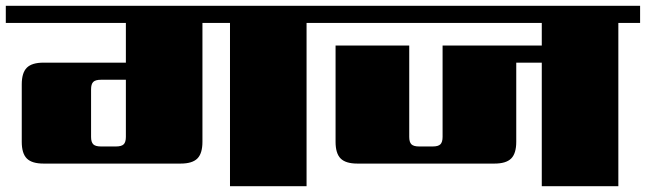

<svg xmlns="http://www.w3.org/2000/svg" viewBox="-40 -642 2227 662"><path d="M308 -137H360Q379 -137 386.5 -144.5Q394 -152 394 -170V-367H308Q289 -367 281.5 -359.5Q274 -352 274 -334V-170Q274 -152 281.5 -144.5Q289 -137 308 -137ZM1092 -622V-563H1017V0H753V-563H658V-153Q658 -113 640.5 -95.5Q623 -78 583 -78H110Q70 -78 52.5 -95.5Q35 -113 35 -153V-351Q35 -391 52.5 -408.5Q70 -426 110 -426H394V-563H-20V-622Z M2167 -622V-563H2092V0H1828V-426H1740V-153Q1740 -113 1722.5 -95.5Q1705 -78 1665 -78H1192Q1152 -78 1134.5 -95.5Q1117 -113 1117 -153V-485H1371V-170Q1371 -152 1378.5 -144.5Q1386 -137 1405 -137H1452Q1471 -137 1478.5 -144.5Q1486 -152 1486 -170V-485H1828V-563H1052V-622Z"/></svg>

Font: Sarpanch Black
Style: Regular
Weight: 900
Designer: Manushi Parikh (Devanagari and Latin), Jyotish Sonowal (Devanagari)
Foundry: Indian Type Foundry
Version: Version 2.004;PS 1.0;hotconv 1.0.78;makeotf.lib2.5.61930; tt